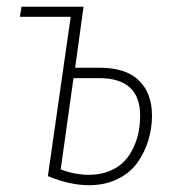

<svg xmlns="http://www.w3.org/2000/svg" viewBox="-20 -540 512 570"><path d="M275.9 -338.9Q354 -338.9 392.6 -301Q431.2 -263.2 431.2 -196.8Q431.2 -158.7 420.4 -123.5Q409.7 -88.4 388.4 -57.9Q367.2 -27.3 329.8 -8.8Q292.5 9.8 244.1 9.8Q187 9.8 122.1 -17.1L189.9 -490.2H39.1L43.9 -520H228L203.1 -338.9ZM244.1 -21Q277.8 -21 304.7 -32Q331.5 -43 348.4 -60.5Q365.2 -78.1 376.2 -101.8Q387.2 -125.5 391.6 -148.9Q396 -172.4 396 -196.8Q396 -308.1 273.9 -308.1H198.2L160.2 -37.1Q202.6 -21 244.1 -21Z"/></svg>

Font: Fira Sans Compressed UltraLight
Style: Italic
Weight: 200
Width: 3
Italic angle: -8°
Designer: Carrois Corporate & Edenspiekermann AG
Foundry: Carrois Corporate GbR & Edenspiekermann AG
Version: Version 4.203;PS 004.203;hotconv 1.0.88;makeotf.lib2.5.64775